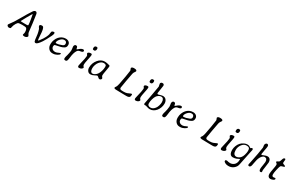

<svg xmlns="http://www.w3.org/2000/svg" viewBox="248 -2598 7179 4720"><g transform="rotate(30 3837.5 -238.0)"><path d="M435.1 -288.1Q461.9 -288.1 461.9 -305.7L461.4 -310.1V-314Q461.4 -348.1 442.9 -459Q424.3 -569.8 420.9 -579.3Q417.5 -588.9 414.1 -588.9Q410.6 -588.9 329.6 -444.6Q248.5 -300.3 248.5 -293.5Q248.5 -286.6 333 -286.6H413.6Q426.8 -288.1 435.1 -288.1ZM495.1 -637.7Q502 -612.3 529.8 -394.5Q557.6 -176.8 557.6 -156.2Q562.5 -127.9 573.2 -111.8Q598.1 -75.2 598.1 -60.3Q598.1 -45.4 572.5 -27.8Q546.9 -10.3 521 -10.3Q461.9 -10.3 461.9 -33.7Q461.9 -42.5 469.7 -63Q477.5 -83.5 477.5 -106.4Q477.5 -189.5 444.8 -216.3Q426.3 -231.4 328.1 -231.4Q230 -231.4 209.5 -211.9Q175.8 -180.2 147.5 -111.8Q137.2 -87.4 132.1 -58.8Q127 -30.3 124 -25.4Q112.8 -7.8 73.2 -7.8Q52.2 -7.8 34.9 -24.4Q17.6 -41 17.6 -53.5Q17.6 -65.9 30.8 -82.5Q111.8 -185.1 203.9 -348.6Q295.9 -512.2 379.4 -637.7Q411.6 -686 447 -686Q482.4 -686 495.1 -637.7Z M697.8 -420.9Q697.8 -459 761.2 -459Q783.2 -459 796.9 -444.3Q810.5 -429.7 822.8 -380.1Q835 -330.6 840.1 -211.9Q845.2 -93.3 859.9 -93.3Q865.2 -93.3 880.9 -113.3Q956.1 -209 985.1 -271.7Q1014.2 -334.5 1018.8 -356.7Q1023.4 -378.9 1025.9 -407.7Q1028.3 -436.5 1033.2 -443.8Q1050.8 -469.7 1092.8 -469.7Q1115.7 -469.7 1115.7 -443.8V-435.1Q1115.7 -411.6 1093.8 -366.7Q1015.6 -206.1 969.2 -136.7Q882.3 -6.8 836.4 -6.3Q805.7 -6.3 794.9 -34.9Q784.2 -63.5 776.9 -147.5Q769.5 -231.4 753.9 -287.4Q738.3 -343.3 734.9 -350.3Q731.4 -357.4 714.6 -381.3Q697.8 -405.3 697.8 -420.9Z M1420.9 -426.8H1408.2Q1355 -426.8 1306.6 -373Q1258.3 -319.3 1258.3 -273.9L1258.8 -271V-268.6Q1258.8 -255.4 1272.9 -255.4H1278.8L1282.2 -255.9Q1344.2 -255.9 1434.6 -293.5Q1483.9 -314 1483.9 -352.5V-358.9L1483.4 -362.3Q1483.4 -388.7 1466.6 -407.7Q1449.7 -426.8 1420.9 -426.8ZM1333 3.9H1313Q1248.5 3.9 1206.8 -44.4Q1165 -92.8 1165 -161.6V-181.6Q1165 -236.3 1187.7 -293.9Q1210.4 -351.6 1245.8 -390.9Q1281.2 -430.2 1327.6 -452.1Q1374 -474.1 1421.9 -474.1H1431.6Q1485.4 -474.1 1520.3 -444.1Q1555.2 -414.1 1555.2 -369.1V-359.4Q1555.2 -303.2 1512.5 -275.1Q1469.7 -247.1 1418.5 -234.9Q1367.2 -222.7 1323.2 -214.6Q1279.3 -206.5 1270.5 -202.6Q1248 -192.9 1248 -153.1Q1248 -113.3 1276.9 -85.7Q1305.7 -58.1 1363.3 -58.1Q1398.4 -58.1 1461.9 -91.3Q1481.9 -101.6 1491.2 -101.6Q1503.9 -101.6 1503.9 -85.4Q1503.9 -59.1 1445.8 -27.6Q1387.7 3.9 1333 3.9Z M1812.5 -396.5Q1880.4 -459 1927.2 -459Q1960.9 -459 1960.9 -429.2V-423.3Q1960.9 -412.1 1952.1 -404.8Q1930.7 -387.2 1894 -383.3Q1835 -377 1810.1 -341.3Q1759.3 -269.5 1744.1 -113.3Q1739.7 -66.4 1727.8 -34.7Q1715.8 -2.9 1684.6 -2.9H1677.7Q1638.7 -2.9 1638.7 -37.6V-44.9Q1638.7 -68.8 1649.4 -106.9L1659.2 -138.7Q1665.5 -159.7 1676.5 -214.6Q1687.5 -269.5 1687.5 -297.4Q1687.5 -325.2 1682.4 -352.1Q1677.2 -378.9 1677.2 -383.8L1676.3 -396.5Q1676.3 -422.9 1693.4 -444.3Q1703.6 -457 1727.8 -457Q1752 -457 1761.7 -443.8Q1771.5 -430.7 1775.6 -404.3Q1779.8 -377.9 1785.9 -377.9Q1792 -377.9 1812.5 -396.5Z M2173.3 -678.2H2179.2L2190.4 -676.3Q2217.8 -676.3 2217.8 -648.9L2219.2 -639.2V-627L2217.3 -614.7Q2217.3 -602.1 2205.1 -586.9Q2192.9 -571.8 2182.1 -571.8Q2179.2 -570.8 2177.7 -570.8L2170.4 -569.8H2167.5L2165.5 -570.3H2162.6L2156.2 -571.8Q2127 -571.8 2127 -598.6L2125.5 -608.9V-621.1L2127.4 -633.3Q2127.4 -649.4 2141.8 -663.8Q2156.2 -678.2 2173.3 -678.2ZM2026.9 -49.8V-60.5Q2026.9 -67.4 2036.6 -106.4Q2086.9 -307.6 2086.9 -357.4Q2086.9 -381.8 2073 -397.2Q2059.1 -412.6 2059.1 -422.4Q2059.1 -443.4 2082.5 -456.3Q2106 -469.2 2141.1 -469.2H2146.5Q2174.3 -469.2 2174.3 -437V-430.7Q2174.3 -406.7 2150.9 -297.4Q2127.4 -188 2127.4 -150.9Q2127.4 -113.8 2144.3 -98.6Q2161.1 -83.5 2161.1 -76.2Q2161.1 -52.2 2131.8 -32.2Q2102.5 -12.2 2064.7 -12.2Q2026.9 -12.2 2026.9 -49.8Z M2351.6 -178.2V-163.1Q2351.6 -114.7 2369.9 -85.7Q2388.2 -56.6 2419.4 -56.6H2429.2Q2454.1 -56.6 2490.2 -80.1Q2526.4 -103.5 2550.5 -140.9Q2574.7 -178.2 2591.8 -234.9Q2608.9 -291.5 2608.9 -333.5L2609.9 -343.3V-362.8Q2609.9 -394 2596.2 -404.3Q2573.7 -420.9 2540.5 -420.9H2535.6Q2469.7 -420.9 2414.1 -352.1Q2386.2 -317.9 2368.9 -268.3Q2351.6 -218.8 2351.6 -178.2ZM2693.4 -414.6V-402.8Q2693.4 -387.2 2673.6 -282.7Q2653.8 -178.2 2653.8 -148.9Q2653.8 -119.6 2671.6 -101.8Q2689.5 -84 2689.5 -68.4Q2689.5 -52.7 2673.1 -37.8Q2656.7 -22.9 2636.7 -22.9Q2616.7 -22.9 2593 -48.3Q2569.3 -73.7 2546.9 -73.7Q2541 -73.7 2487.1 -44.2Q2433.1 -14.6 2389.2 -14.6H2380.9Q2333.5 -14.6 2304.2 -53.7Q2274.9 -92.8 2274.9 -147.5Q2274.9 -272.9 2357.4 -372.6Q2435.1 -465.3 2541 -465.3Q2592.3 -465.3 2677.7 -440.9Q2693.4 -436.5 2693.4 -414.6Z M3425.3 2.9H3375L3362.3 2.4L3297.4 1.5Q3160.6 1.5 3112.5 -2.7Q3064.5 -6.8 3064.5 -28.8Q3064.5 -42.5 3092.3 -80.1Q3116.7 -112.3 3163.6 -400.4Q3190.9 -564.9 3190.9 -580.6Q3190.9 -595.2 3180.2 -616.2Q3169.4 -636.7 3169.4 -647Q3169.4 -657.2 3186.5 -670.4Q3203.6 -683.6 3236.3 -683.6H3249Q3323.7 -683.6 3323.7 -645Q3323.7 -632.8 3303.2 -607.4Q3282.7 -582 3273.2 -543.9Q3263.7 -505.9 3229.5 -311.8Q3195.3 -117.7 3195.3 -104.5Q3195.3 -70.8 3221.7 -61Q3240.2 -54.2 3302.2 -54.2Q3364.3 -54.2 3399.9 -66.4Q3435.5 -78.6 3462.6 -93.5Q3489.7 -108.4 3508.8 -108.4Q3521.5 -108.4 3521.5 -89.4Q3521.5 -42.5 3506.3 -24.4Q3483.4 2.9 3425.3 2.9Z M3782.2 -678.2H3788.1L3799.3 -676.3Q3826.7 -676.3 3826.7 -648.9L3828.1 -639.2V-627L3826.2 -614.7Q3826.2 -602.1 3814 -586.9Q3801.8 -571.8 3791 -571.8Q3788.1 -570.8 3786.6 -570.8L3779.3 -569.8H3776.4L3774.4 -570.3H3771.5L3765.1 -571.8Q3735.8 -571.8 3735.8 -598.6L3734.4 -608.9V-621.1L3736.3 -633.3Q3736.3 -649.4 3750.7 -663.8Q3765.1 -678.2 3782.2 -678.2ZM3635.7 -49.8V-60.5Q3635.7 -67.4 3645.5 -106.4Q3695.8 -307.6 3695.8 -357.4Q3695.8 -381.8 3681.9 -397.2Q3668 -412.6 3668 -422.4Q3668 -443.4 3691.4 -456.3Q3714.8 -469.2 3750 -469.2H3755.4Q3783.2 -469.2 3783.2 -437V-430.7Q3783.2 -406.7 3759.8 -297.4Q3736.3 -188 3736.3 -150.9Q3736.3 -113.8 3753.2 -98.6Q3770 -83.5 3770 -76.2Q3770 -52.2 3740.7 -32.2Q3711.4 -12.2 3673.6 -12.2Q3635.7 -12.2 3635.7 -49.8Z M3988.3 -131.3V-111.8Q3988.3 -82 4009.3 -63.7Q4030.3 -45.4 4068.4 -45.4H4073.2L4078.6 -45.9Q4141.1 -45.9 4194.8 -115.2Q4220.7 -148.9 4236.3 -201.2Q4252 -253.4 4252 -290V-300.3Q4252 -353 4231.4 -383.1Q4210.9 -413.1 4174.3 -413.1H4164.6Q4138.2 -413.1 4102.1 -391.1Q4065.9 -369.1 4043.7 -332.8Q4021.5 -296.4 4004.9 -238Q3988.3 -179.7 3988.3 -131.3ZM4023.4 -715.8H4043Q4059.6 -715.8 4070.6 -702.6Q4081.5 -689.5 4081.5 -666.3Q4081.5 -643.1 4064.9 -554.7Q4048.3 -466.3 4048.3 -444.3Q4048.3 -418.9 4076.7 -418.9Q4085 -418.9 4129.2 -433.3Q4173.3 -447.8 4202.1 -447.8Q4260.7 -447.8 4293.7 -405.5Q4326.7 -363.3 4326.7 -303Q4326.7 -242.7 4305.4 -185.3Q4284.2 -127.9 4249.5 -87.9Q4175.8 -2 4076.7 -2Q4042.5 -2 4000.7 -16.6Q3959 -31.2 3952.1 -31.2L3929.7 -29.3Q3896.5 -29.3 3896.5 -54.7V-63Q3896.5 -63.5 3918.9 -178.2L3938.5 -282.2L3942.4 -305.7L3944.8 -317.4Q3993.2 -575.2 3993.2 -593.5Q3993.2 -611.8 3985.6 -632.6Q3978 -653.3 3978 -671.1Q3978 -689 3991.9 -702.4Q4005.9 -715.8 4023.4 -715.8Z M4592.3 -396.5Q4660.2 -459 4707 -459Q4740.7 -459 4740.7 -429.2V-423.3Q4740.7 -412.1 4731.9 -404.8Q4710.4 -387.2 4673.8 -383.3Q4614.7 -377 4589.8 -341.3Q4539.1 -269.5 4523.9 -113.3Q4519.5 -66.4 4507.6 -34.7Q4495.6 -2.9 4464.4 -2.9H4457.5Q4418.5 -2.9 4418.5 -37.6V-44.9Q4418.5 -68.8 4429.2 -106.9L4439 -138.7Q4445.3 -159.7 4456.3 -214.6Q4467.3 -269.5 4467.3 -297.4Q4467.3 -325.2 4462.2 -352.1Q4457 -378.9 4457 -383.8L4456.1 -396.5Q4456.1 -422.9 4473.1 -444.3Q4483.4 -457 4507.6 -457Q4531.7 -457 4541.5 -443.8Q4551.3 -430.7 4555.4 -404.3Q4559.6 -377.9 4565.7 -377.9Q4571.8 -377.9 4592.3 -396.5Z M5032.7 -426.8H5020Q4966.8 -426.8 4918.5 -373Q4870.1 -319.3 4870.1 -273.9L4870.6 -271V-268.6Q4870.6 -255.4 4884.8 -255.4H4890.6L4894 -255.9Q4956.1 -255.9 5046.4 -293.5Q5095.7 -314 5095.7 -352.5V-358.9L5095.2 -362.3Q5095.2 -388.7 5078.4 -407.7Q5061.5 -426.8 5032.7 -426.8ZM4944.8 3.9H4924.8Q4860.4 3.9 4818.6 -44.4Q4776.9 -92.8 4776.9 -161.6V-181.6Q4776.9 -236.3 4799.6 -293.9Q4822.3 -351.6 4857.7 -390.9Q4893.1 -430.2 4939.5 -452.1Q4985.8 -474.1 5033.7 -474.1H5043.5Q5097.2 -474.1 5132.1 -444.1Q5167 -414.1 5167 -369.1V-359.4Q5167 -303.2 5124.3 -275.1Q5081.5 -247.1 5030.3 -234.9Q4979 -222.7 4935.1 -214.6Q4891.1 -206.5 4882.3 -202.6Q4859.9 -192.9 4859.9 -153.1Q4859.9 -113.3 4888.7 -85.7Q4917.5 -58.1 4975.1 -58.1Q5010.3 -58.1 5073.7 -91.3Q5093.8 -101.6 5103 -101.6Q5115.7 -101.6 5115.7 -85.4Q5115.7 -59.1 5057.6 -27.6Q4999.5 3.9 4944.8 3.9Z M5866.7 2.9H5816.4L5803.7 2.4L5738.8 1.5Q5602.1 1.5 5554 -2.7Q5505.9 -6.8 5505.9 -28.8Q5505.9 -42.5 5533.7 -80.1Q5558.1 -112.3 5605 -400.4Q5632.3 -564.9 5632.3 -580.6Q5632.3 -595.2 5621.6 -616.2Q5610.8 -636.7 5610.8 -647Q5610.8 -657.2 5627.9 -670.4Q5645 -683.6 5677.7 -683.6H5690.4Q5765.1 -683.6 5765.1 -645Q5765.1 -632.8 5744.6 -607.4Q5724.1 -582 5714.6 -543.9Q5705.1 -505.9 5670.9 -311.8Q5636.7 -117.7 5636.7 -104.5Q5636.7 -70.8 5663.1 -61Q5681.6 -54.2 5743.7 -54.2Q5805.7 -54.2 5841.3 -66.4Q5877 -78.6 5904.1 -93.5Q5931.2 -108.4 5950.2 -108.4Q5962.9 -108.4 5962.9 -89.4Q5962.9 -42.5 5947.8 -24.4Q5924.8 2.9 5866.7 2.9Z M6223.6 -678.2H6229.5L6240.7 -676.3Q6268.1 -676.3 6268.1 -648.9L6269.5 -639.2V-627L6267.6 -614.7Q6267.6 -602.1 6255.4 -586.9Q6243.2 -571.8 6232.4 -571.8Q6229.5 -570.8 6228 -570.8L6220.7 -569.8H6217.8L6215.8 -570.3H6212.9L6206.5 -571.8Q6177.2 -571.8 6177.2 -598.6L6175.8 -608.9V-621.1L6177.7 -633.3Q6177.7 -649.4 6192.1 -663.8Q6206.5 -678.2 6223.6 -678.2ZM6077.1 -49.8V-60.5Q6077.1 -67.4 6086.9 -106.4Q6137.2 -307.6 6137.2 -357.4Q6137.2 -381.8 6123.3 -397.2Q6109.4 -412.6 6109.4 -422.4Q6109.4 -443.4 6132.8 -456.3Q6156.2 -469.2 6191.4 -469.2H6196.8Q6224.6 -469.2 6224.6 -437V-430.7Q6224.6 -406.7 6201.2 -297.4Q6177.7 -188 6177.7 -150.9Q6177.7 -113.8 6194.6 -98.6Q6211.4 -83.5 6211.4 -76.2Q6211.4 -52.2 6182.1 -32.2Q6152.8 -12.2 6115 -12.2Q6077.1 -12.2 6077.1 -49.8Z M6410.2 -190.9Q6410.2 -54.2 6504.9 -54.2L6509.8 -54.7Q6530.8 -54.7 6567.4 -72.3Q6635.7 -104.5 6665.5 -207Q6684.6 -273.9 6684.6 -316.9L6684.1 -322.3V-327.6Q6684.1 -376.5 6668.9 -394Q6646.5 -419.9 6592.3 -419.9H6581.1Q6546.9 -419.9 6515.4 -399.7Q6483.9 -379.4 6460.9 -347.2Q6410.2 -276.9 6410.2 -195.8ZM6437.5 1.5Q6333 1.5 6333 -154.3Q6333.5 -208 6355 -265.6Q6398.9 -382.3 6503.4 -430.7Q6552.2 -453.1 6590.1 -453.1Q6627.9 -453.1 6646 -444.3Q6664.1 -435.5 6679.9 -423.6Q6695.8 -411.6 6700.4 -411.6Q6705.1 -411.6 6717.3 -422.9Q6729.5 -434.1 6737.3 -434.1Q6766.6 -434.1 6766.6 -397.9Q6766.6 -386.7 6740.5 -275.9Q6714.4 -165 6691.7 -38.3Q6668.9 88.4 6655.3 115.2Q6626.5 171.4 6572.8 205.8Q6519 240.2 6453.6 240.2H6439Q6396 240.2 6354.7 219.5Q6313.5 198.7 6313.5 174.8V166.5Q6313.5 142.6 6355 142.6Q6364.3 142.6 6376 146L6397 152.3Q6420.4 157.7 6450.9 157.7Q6481.4 157.7 6515.6 144Q6549.8 130.4 6574.2 101.6Q6616.7 51.8 6616.7 -32.7Q6616.7 -50.8 6611.3 -50.8Q6606 -50.8 6579.1 -36.9Q6552.2 -22.9 6536.6 -16.6Q6491.2 1.5 6437.5 1.5Z M7004.9 -710.4Q7046.9 -710 7047.4 -659.2Q7047.4 -632.8 7028.3 -537.8Q7009.3 -442.9 7009.3 -423.6Q7009.3 -404.3 7026.4 -404.3Q7035.6 -404.3 7083.3 -426.3Q7130.9 -448.2 7171.6 -448.2Q7212.4 -448.2 7239.5 -418.9Q7266.6 -389.6 7266.6 -327.6Q7266.6 -299.3 7251.2 -208.5Q7235.8 -117.7 7235.8 -98.6L7239.3 -54.7Q7239.3 -27.3 7205.6 -27.3Q7164.1 -27.3 7164.1 -96.2Q7164.1 -126 7177.5 -201.7Q7190.9 -277.3 7190.9 -299.3Q7190.9 -399.9 7113.8 -399.9Q7090.8 -399.9 7061.8 -378.2Q7032.7 -356.4 7011 -315.7Q6989.3 -274.9 6977.8 -225.6Q6966.3 -176.3 6956.5 -122.1Q6946.8 -67.9 6945.3 -63Q6928.7 -9.8 6898.4 -9.8H6889.2Q6861.3 -9.8 6861.3 -47.4Q6861.3 -51.8 6879.4 -128.7Q6897.5 -205.6 6929.2 -380.4Q6960.9 -555.2 6960.9 -574.5Q6960.9 -593.8 6956.8 -616.9Q6952.6 -640.1 6952.6 -641.1Q6952.6 -671.4 6969 -690.9Q6985.4 -710.4 7004.9 -710.4Z M7547.4 -74.2 7592.8 -80.1Q7613.3 -80.1 7613.3 -59.3Q7613.3 -38.6 7585.4 -23.4Q7543 -0.5 7502.9 -0.5H7494.1Q7460.4 -0.5 7440.4 -27.1Q7420.4 -53.7 7420.4 -96.7Q7420.4 -139.6 7439.9 -239.7Q7459.5 -339.8 7459.5 -369.4Q7459.5 -398.9 7442.9 -409.7Q7416 -427.2 7416 -435.1Q7416 -452.1 7446.3 -464.8Q7476.6 -477.5 7485.6 -489.3Q7494.6 -501 7506.3 -538.8Q7518.1 -576.7 7523.9 -587.4Q7539.1 -614.3 7563.5 -614.3Q7585.4 -614.3 7585.4 -586.4L7584.5 -577.1L7582 -558.1Q7578.6 -525.4 7578.6 -511Q7578.6 -496.6 7586.7 -487.8Q7594.7 -479 7627.9 -469.2Q7661.1 -459.5 7661.1 -442.9Q7661.1 -426.3 7614.3 -417.2Q7567.4 -408.2 7555.7 -382.8Q7540 -348.6 7521.2 -264.9Q7502.4 -181.2 7502.4 -133.8Q7502.4 -74.2 7547.4 -74.2Z"/></g></svg>

Font: Averia Libre Light
Style: Italic
Weight: 300
Italic angle: -8.5°
Version: Version 1.002